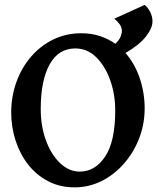

<svg xmlns="http://www.w3.org/2000/svg" viewBox="-20 -769 662 803"><path d="M292 14.6Q230.5 14.6 181.4 -11Q132.3 -36.6 97.9 -80.6Q63.5 -124.5 45.2 -180.9Q26.9 -237.3 26.9 -298.8Q26.9 -365.2 48.3 -425Q69.8 -484.9 109.1 -531Q148.4 -577.1 202.1 -603.5Q255.9 -629.9 320.3 -629.9Q362.3 -629.9 397.9 -618.2Q433.6 -606.4 462.4 -585.9Q478.5 -601.1 484.1 -615.2Q489.7 -629.4 489.7 -640.1Q489.7 -654.3 480.7 -667Q471.7 -679.7 458 -690.9L585 -748.5Q598.6 -737.8 608.2 -718.8Q617.7 -699.7 617.7 -679.7Q617.7 -651.4 590.3 -616.2Q563 -581.1 504.9 -547.4Q543.9 -502.4 564.5 -441.7Q585 -380.9 585 -315.9Q585 -249.5 561.8 -189.9Q538.6 -130.4 498 -84.2Q457.5 -38.1 404.5 -11.7Q351.6 14.6 292 14.6ZM313.5 -51.3Q377.9 -51.3 419.9 -114.5Q461.9 -177.7 461.9 -307.1Q461.9 -374.5 440.9 -433.6Q419.9 -492.7 382.6 -529.5Q345.2 -566.4 294.9 -566.4Q224.6 -566.4 187.5 -499.5Q150.4 -432.6 150.4 -313Q150.4 -240.2 172.6 -180.7Q194.8 -121.1 231.9 -86.2Q269 -51.3 313.5 -51.3Z"/></svg>

Font: David Libre
Style: Bold
Weight: 700
Designer: Ismar David, J. Victor Gaultney, Annie Olsen and Meir Sadan
Foundry: Monotype Imaging Inc. & SIL International
Version: Version 1.100; ttfautohint (v1.8.4.7-5d5b)